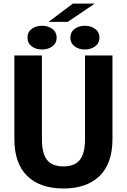

<svg xmlns="http://www.w3.org/2000/svg" viewBox="-20 -1050 715 1082"><path d="M253.9 -926.8 390.6 -1029.8H514.2L361.8 -926.8ZM134.8 -837.9Q134.8 -869.1 158.4 -887Q182.1 -904.8 216.8 -904.8Q251.5 -904.8 275.4 -886.7Q299.3 -868.7 299.3 -837.9Q299.3 -807.1 275.4 -789.1Q251.5 -771 216.8 -771Q182.1 -771 158.4 -789.1Q134.8 -807.1 134.8 -837.9ZM458.5 -771Q423.8 -771 400.1 -789.1Q376.5 -807.1 376.5 -837.9Q376.5 -869.1 400.1 -887Q423.8 -904.8 458.5 -904.8Q492.7 -904.8 516.6 -886.7Q540.5 -868.7 540.5 -837.9Q540.5 -807.1 516.6 -789.1Q492.7 -771 458.5 -771ZM613.8 -266.6Q613.8 -128.9 541.3 -58.3Q468.8 12.2 337.4 12.2Q206.1 12.2 133.5 -58.3Q61 -128.9 61 -266.6V-737.3H216.3V-264.2Q216.3 -185.5 245.1 -148.9Q273.9 -112.3 337.4 -112.3Q400.9 -112.3 429.9 -148.9Q459 -185.5 459 -264.2V-737.3H613.8Z"/></svg>

Font: Epilogue
Style: Bold
Weight: 700
Designer: Tyler Finck
Foundry: Etcetera Type Co
Version: Version 2.112